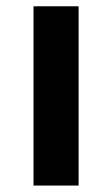

<svg xmlns="http://www.w3.org/2000/svg" viewBox="-20 -576 348 596"><path d="M84 0V-556.5H224V0Z"/></svg>

Font: Merriweather Sans SemiBold
Style: Regular
Weight: 600
Designer: Eben Sorkin
Foundry: Eben Sorkin
Version: Version 2.001